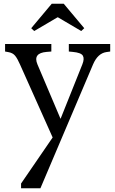

<svg xmlns="http://www.w3.org/2000/svg" viewBox="-20 -754 609 1021"><path d="M92 247V222L260 -23L86 -412Q73 -442 60.5 -457.5Q48 -473 24 -477L7 -480V-520H253V-480L228 -478Q154 -472 179 -412L302 -122L418 -412Q430 -442 420.5 -458Q411 -474 367 -478L346 -480V-520H566V-480L545 -477Q500 -470 475 -412L195 247ZM162 -589 146 -604 255 -734H319L428 -604L412 -589L288 -662H286Z"/></svg>

Font: Hedvig Letters Serif 12pt
Style: Regular
Weight: 400
Designer: Alexander Örn & Tor Weibull
Foundry: Kanon Foundry
Version: Version 1.000; ttfautohint (v1.8.4.7-5d5b)